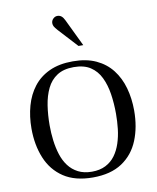

<svg xmlns="http://www.w3.org/2000/svg" viewBox="-101 -1025 912 1114"><g transform="rotate(-10 355.0 -467.5)"><path d="M356 12Q251 12 184 -32.5Q117 -77 85 -154.5Q53 -232 53 -329Q53 -400 70.5 -462.5Q88 -525 124.5 -572Q161 -619 218.5 -645.5Q276 -672 356 -672Q436 -672 493 -645.5Q550 -619 586.5 -572Q623 -525 640.5 -462.5Q658 -400 658 -329Q658 -232 626.5 -154.5Q595 -77 528 -32.5Q461 12 356 12ZM356 -22Q403 -22 437 -39.5Q471 -57 493 -87Q515 -117 528 -156.5Q541 -196 546 -240Q551 -284 551 -329Q551 -390 542.5 -445.5Q534 -501 513 -544.5Q492 -588 454 -613Q416 -638 356 -638Q296 -638 257.5 -613Q219 -588 198 -544.5Q177 -501 168.5 -445.5Q160 -390 160 -329Q160 -284 165.5 -240Q171 -196 183.5 -156.5Q196 -117 218.5 -87Q241 -57 275 -39.5Q309 -22 356 -22ZM405 -754 302 -866Q287 -883 282.5 -891.5Q278 -900 278 -910Q278 -925 289 -936Q300 -947 314 -947Q328 -947 338 -939Q348 -931 356 -914L433 -754Z"/></g></svg>

Font: Frank Ruhl Libre
Style: Regular
Weight: 400
Designer: Yanek Iontef
Foundry: Fontef
Version: Version 6.004